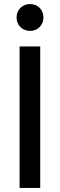

<svg xmlns="http://www.w3.org/2000/svg" viewBox="-20 -930 297 950"><path d="M77 0H179V-700H77ZM62 -843C62 -805 91 -777 129 -777C166 -777 195 -805 195 -843C195 -882 167 -910 129 -910C91 -910 62 -882 62 -843Z"/></svg>

Font: Vanilla Cream DemiBold
Style: Regular
Weight: 600
Designer: Jeremy Tribby, Jinavaṁso
Foundry: Tribby Type
Version: Version 1.422;Glyphs 3.1.2 (3151)